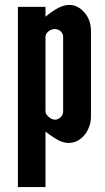

<svg xmlns="http://www.w3.org/2000/svg" viewBox="-20 -575 430 783"><path d="M53 188H165.5V-38Q203 -10 222.5 -1Q242 8 259 8Q286 8 306.8 -7.5Q327.5 -23 339.2 -47.5Q351 -72 351 -99V-448Q351 -493.5 324.2 -524.2Q297.5 -555 262 -555Q243 -555 220.2 -544Q197.5 -533 165.5 -507V-547H53ZM204.5 -87Q190.5 -87 178 -98.8Q165.5 -110.5 165.5 -120V-425.5Q165.5 -437 177.2 -446.8Q189 -456.5 203.5 -456.5Q218 -456.5 227.8 -446.8Q237.5 -437 237.5 -425.5V-120Q237.5 -107 227.2 -97Q217 -87 204.5 -87Z"/></svg>

Font: League Gothic SemiExpanded
Style: Regular
Weight: 400
Width: 6
Designer: The League of Moveable Type
Version: Version 1.600; ttfautohint (v1.8.3)